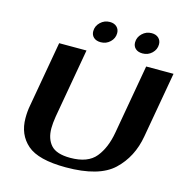

<svg xmlns="http://www.w3.org/2000/svg" viewBox="-128 -1023 1119 1153"><g transform="rotate(15 431.5 -446.0)"><path d="M73 -214Q73 -256 80 -292L152 -700H322L246 -269Q239 -225 239 -195Q239 -129 273.5 -90.5Q308 -52 394 -52Q503 -52 551.5 -111.5Q600 -171 617 -269L693 -700H863L791 -292Q768 -159 678.5 -74.5Q589 10 383 10Q212 10 142.5 -50.5Q73 -111 73 -214ZM331 -823Q331 -855 355.5 -878.5Q380 -902 414 -902Q441 -902 457 -887Q473 -872 473 -848Q473 -816 449 -793Q425 -770 391 -770Q363 -770 347 -784.5Q331 -799 331 -823ZM591 -823Q591 -855 615.5 -878.5Q640 -902 674 -902Q701 -902 717 -887Q733 -872 733 -848Q733 -816 709 -793Q685 -770 651 -770Q623 -770 607 -784.5Q591 -799 591 -823Z"/></g></svg>

Font: Fahkwang
Style: Bold Italic
Weight: 700
Italic angle: -10°
Designer: Suppakit Chalermlarp | Katatrad Co.,Ltd.
Foundry: Cadson Demak Co.,Ltd.
Version: Version 1.000; ttfautohint (v1.6)